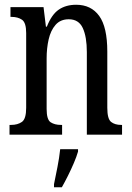

<svg xmlns="http://www.w3.org/2000/svg" viewBox="-20 -566 555 807"><path d="M20 0V-41H27Q54 -41 72 -53.5Q90 -66 90 -113V-427Q90 -471 72.5 -483Q55 -495 29 -495H24V-536H163L173 -454H177Q197 -505 227 -525.5Q257 -546 300 -546Q363 -546 397 -499Q431 -452 431 -349V-113Q431 -66 447 -53.5Q463 -41 489 -41H493V0H345V-347Q345 -411 328 -448Q311 -485 269 -485Q234 -485 213.5 -461.5Q193 -438 184.5 -400.5Q176 -363 176 -321V-108Q176 -63 193 -52Q210 -41 236 -41H241V0ZM207 208Q214 174 221.5 136Q229 98 233 61H308V71Q302 92 290.5 119Q279 146 265.5 173Q252 200 240 221H207Z"/></svg>

Font: Noto Serif Myanmar ExtraCondensed
Style: Regular
Weight: 400
Width: 2
Designer: Ben Mitchell and the Monotype Design Team
Foundry: Monotype Imaging Inc.
Version: Version 2.106; ttfautohint (v1.8.4.7-5d5b)